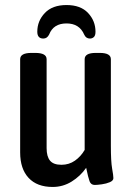

<svg xmlns="http://www.w3.org/2000/svg" viewBox="-20 -734 523 762"><path d="M189 8Q127 8 93.5 -28Q60 -64 60 -129V-499Q60 -524 105 -524H120Q165 -524 165 -499V-146Q165 -113 178.5 -96.5Q192 -80 224 -80Q254 -80 277.5 -96.5Q301 -113 316 -139V-499Q316 -524 360 -524H376Q420 -524 420 -499V-156Q420 -93 425 -65Q430 -37 430 -27Q430 -17 416 -11Q402 -5 384 -2.5Q366 0 356 0Q341 0 335.5 -14.5Q330 -29 322 -68Q299 -35 264.5 -13.5Q230 8 189 8ZM244 -714Q300 -714 329.5 -682.5Q359 -651 359 -608Q359 -593 352.5 -587Q346 -581 337 -581Q321 -581 314 -597Q295 -641 244 -641Q192 -641 175 -597Q167 -581 152 -581Q128 -581 128 -608Q128 -651 158 -682.5Q188 -714 244 -714Z"/></svg>

Font: Asap Condensed Medium
Style: Regular
Weight: 500
Width: 3
Designer: Pablo Cosgaya
Foundry: Omnibus-Type
Version: Version 3.001; ttfautohint (v1.8.4.7-5d5b)